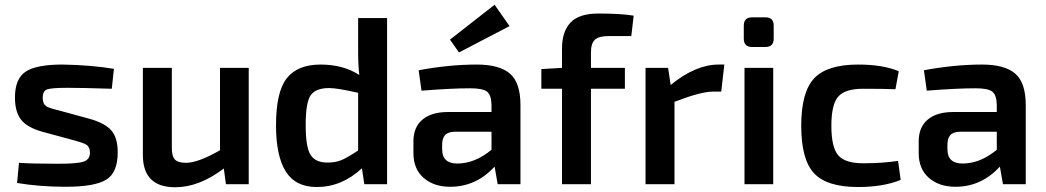

<svg xmlns="http://www.w3.org/2000/svg" viewBox="-20 -776 4406 809"><path d="M243 -504Q363 -502 460 -486L451 -402Q327 -406 264 -406Q198 -406 179 -399.5Q160 -393 160 -364Q160 -357 161.5 -351Q163 -345 164 -341Q165 -337 169.5 -333.5Q174 -330 176 -328Q178 -326 186 -323Q194 -320 197 -319Q200 -318 211 -315Q222 -312 227 -311L359 -275Q422 -257 449 -226.5Q476 -196 476 -134Q476 -48 427 -18.5Q378 11 257 11Q147 11 52 -5L60 -90Q112 -86 227 -86Q306 -86 332.5 -95Q359 -104 359 -133Q359 -139 358 -144Q357 -149 355 -153Q353 -157 351 -160Q349 -163 344 -166Q339 -169 336 -170.5Q333 -172 325.5 -174.5Q318 -177 314.5 -178Q311 -179 301 -182Q291 -185 287 -186L158 -221Q94 -239 68.5 -272Q43 -305 43 -365Q43 -444 88 -474Q133 -504 243 -504Z M907 -490H1028V0H932L923 -66Q819 13 718 13Q582 13 582 -123V-490H704V-159Q703 -120 716 -105Q729 -90 764 -90Q815 -90 907 -143Z M1489 -700H1611V0H1515L1505 -67Q1420 12 1315 12Q1225 12 1184 -53.5Q1143 -119 1143 -248Q1143 -389 1188.5 -446.5Q1234 -504 1331 -504Q1426 -504 1494 -460Q1489 -500 1489 -559ZM1268 -249Q1268 -156 1288.5 -123.5Q1309 -91 1360 -91Q1394 -91 1419 -101.5Q1444 -112 1489 -142V-385Q1401 -405 1367 -405Q1310 -405 1289 -374.5Q1268 -344 1268 -249Z M2127 -666 1914 -555 1876 -609 2064 -756ZM1989 -504Q2084 -504 2128.5 -466Q2173 -428 2173 -333V0H2077L2064 -74Q1986 11 1877 11Q1808 11 1765 -26.5Q1722 -64 1722 -131V-181Q1722 -240 1760 -272Q1798 -304 1867 -304H2051V-334Q2050 -376 2032 -390Q2014 -404 1961 -404Q1884 -404 1756 -394L1744 -480Q1873 -504 1989 -504ZM1843 -147Q1843 -87 1907 -87Q1981 -87 2051 -145V-221H1895Q1866 -220 1854.5 -206Q1843 -192 1843 -166Z M2544 -624Q2503 -624 2486.5 -608.5Q2470 -593 2470 -555V-490H2613V-402H2470V0H2348V-402H2261V-485L2348 -490V-571Q2348 -643 2384 -681Q2420 -719 2501 -719Q2597 -719 2650 -710L2640 -624Z M3008 -504H3032L3019 -390H2984Q2933 -390 2822 -347V0H2700V-490H2795L2806 -418Q2911 -504 3008 -504Z M3205 -703Q3240 -703 3240 -668V-613Q3240 -578 3205 -578H3149Q3114 -578 3114 -613V-668Q3114 -703 3149 -703ZM3238 -490V0H3117V-490Z M3596 -504Q3699 -504 3767 -476L3753 -400Q3704 -402 3617 -402Q3541 -402 3512 -369Q3483 -336 3483 -246Q3483 -155 3512 -121.5Q3541 -88 3617 -88Q3696 -88 3764 -98L3775 -18Q3702 12 3595 12Q3464 12 3410 -46Q3356 -104 3356 -246Q3356 -388 3410.5 -446Q3465 -504 3596 -504Z M4118 -504Q4213 -504 4257.5 -466Q4302 -428 4302 -333V0H4206L4193 -74Q4115 11 4006 11Q3937 11 3894 -26.5Q3851 -64 3851 -131V-181Q3851 -240 3889 -272Q3927 -304 3996 -304H4180V-334Q4179 -376 4161 -390Q4143 -404 4090 -404Q4013 -404 3885 -394L3873 -480Q4002 -504 4118 -504ZM3972 -147Q3972 -87 4036 -87Q4110 -87 4180 -145V-221H4024Q3995 -220 3983.5 -206Q3972 -192 3972 -166Z"/></svg>

Font: Exo 2 Semi Bold
Style: Regular
Weight: 600
Designer: Natanael Gama
Version: Version 1.001;PS 001.001;hotconv 1.0.88;makeotf.lib2.5.64775